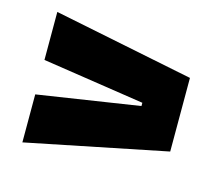

<svg xmlns="http://www.w3.org/2000/svg" viewBox="-68 -591 649 568"><g transform="rotate(15 257.0 -307.0)"><path d="M355 -312.5 42.5 -360V-507L472 -420V-194.5L42.5 -107.5V-254.5L355 -302.5Z"/></g></svg>

Font: Anek Telugu Medium ExtraBold
Style: Regular
Weight: 800
Version: Version 1.003